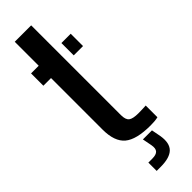

<svg xmlns="http://www.w3.org/2000/svg" viewBox="-321 -771 963 963"><g transform="rotate(-45 160.5 -289.5)"><path d="M10.3 -512.6V-600H64.6V-770H181.1V-133.7Q181.1 -100.4 196 -89Q210.9 -77.6 250.5 -77.6Q264.9 -77.6 276.5 -78.2Q288.1 -78.8 303 -79.4V3.7Q291 6.5 278.1 7.6Q265.2 8.7 249.9 8.7Q149.4 8.7 107 -26.8Q64.6 -62.4 64.6 -147.2V-512.6ZM225.6 -512.6V-600H291.6V-512.6ZM110 191.4V132.4H138.1Q165.9 132.4 176.7 120.5Q187.5 108.7 182.6 81.4L172.8 30.8H237.1L246.8 81.4Q256 138.6 229.5 165Q202.9 191.4 138.3 191.4Z"/></g></svg>

Font: Big Shoulders Stencil Text Thin
Style: Regular
Weight: 100
Designer: Patric King
Foundry: XO Type Co
Version: Version 2.001